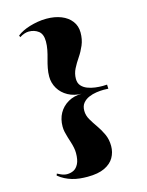

<svg xmlns="http://www.w3.org/2000/svg" viewBox="-139 -903 862 1127"><g transform="rotate(-15 292.5 -339.5)"><path d="M256 -819Q306 -819 345 -803.5Q384 -788 406.5 -758.5Q429 -729 429 -689Q429 -647 414.5 -613Q400 -579 380.5 -550.5Q361 -522 346.5 -493.5Q332 -465 332 -433Q332 -407 346 -391Q360 -375 382 -366.5Q404 -358 428 -355Q452 -352 473 -352L500 -353L501 -328L473 -329Q453 -329 428.5 -325.5Q404 -322 382 -312.5Q360 -303 345.5 -285.5Q331 -268 331 -239Q331 -211 346 -185Q361 -159 380.5 -131.5Q400 -104 415 -71.5Q430 -39 430 1Q430 39 412 70.5Q394 102 354.5 121Q315 140 250 140Q226 140 202.5 137.5Q179 135 157 128.5Q135 122 114.5 111.5Q94 101 76 86L80 75Q90 80 99.5 84.5Q109 89 119 91.5Q129 94 138 94Q160 94 178 85Q196 76 208 52.5Q220 29 220 -13Q220 -29 216.5 -46Q213 -63 207.5 -80.5Q202 -98 196.5 -115.5Q191 -133 187.5 -149.5Q184 -166 184 -182Q184 -228 203.5 -263Q223 -298 259 -319Q295 -340 343 -340Q297 -340 260.5 -360Q224 -380 204 -413.5Q184 -447 184 -486Q184 -511 189 -537Q194 -563 201.5 -589Q209 -615 214 -640.5Q219 -666 219 -691Q219 -736 194.5 -754.5Q170 -773 136 -773Q124 -773 110 -768.5Q96 -764 80 -754L76 -765Q91 -777 110.5 -786.5Q130 -796 153 -803Q176 -810 202 -814.5Q228 -819 256 -819Z"/></g></svg>

Font: Kalnia Thin SemiBold
Style: Regular
Weight: 600
Version: Version 1.105